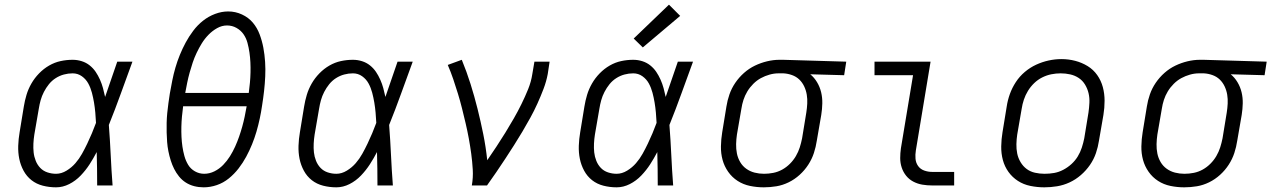

<svg xmlns="http://www.w3.org/2000/svg" viewBox="-20 -794 5443 822"><path d="M220 8Q191 8 163.5 1Q136 -6 115 -22.5Q94 -39 81 -63Q68 -87 62.5 -114Q57 -141 58 -170Q59 -199 64 -228L82 -338Q86 -363 93.5 -388Q101 -413 114.5 -436.5Q128 -460 147.5 -480Q167 -500 190.5 -513.5Q214 -527 239.5 -532.5Q265 -538 291 -538Q311 -538 330 -532Q349 -526 364 -514Q379 -502 389.5 -486.5Q400 -471 408 -453Q416 -435 421 -416.5Q426 -398 430 -379Q443 -417 456 -454.5Q469 -492 482 -530H547Q522 -462 497.5 -394Q473 -326 446 -259Q451 -194 454 -129.5Q457 -65 462 0H396Q396 -36 395.5 -72Q395 -108 394 -143Q380 -116 363.5 -90.5Q347 -65 325.5 -42.5Q304 -20 276.5 -6Q249 8 220 8ZM220 -50Q243 -50 265 -63.5Q287 -77 303 -95.5Q319 -114 331 -135.5Q343 -157 353.5 -179Q364 -201 373.5 -223.5Q383 -246 391 -268Q390 -290 388 -312Q386 -334 382.5 -355Q379 -376 373.5 -397Q368 -418 358 -436.5Q348 -455 330.5 -467.5Q313 -480 291 -480Q272 -480 253.5 -475Q235 -470 218.5 -459.5Q202 -449 189.5 -433.5Q177 -418 168 -400.5Q159 -383 154 -365Q149 -347 146 -328L127 -218Q124 -199 123 -179.5Q122 -160 124 -141.5Q126 -123 133 -105.5Q140 -88 152.5 -75Q165 -62 183 -56Q201 -50 220 -50Z M852 8Q831 8 811.5 3Q792 -2 775.5 -12.5Q759 -23 746.5 -38.5Q734 -54 725.5 -71Q717 -88 711 -107Q705 -126 701 -146Q697 -166 695.5 -186Q694 -206 693.5 -227Q693 -248 693.5 -268.5Q694 -289 696 -310Q698 -331 701 -352Q704 -373 707 -393Q712 -421 717.5 -449Q723 -477 731 -504.5Q739 -532 750 -559Q761 -586 775 -612Q789 -638 807.5 -662.5Q826 -687 849.5 -705.5Q873 -724 901 -734.5Q929 -745 957 -745Q988 -745 1016 -732Q1044 -719 1062.5 -697Q1081 -675 1091.5 -647Q1102 -619 1107.5 -589.5Q1113 -560 1115 -529Q1117 -498 1115.5 -466.5Q1114 -435 1110.5 -404Q1107 -373 1102 -342Q1098 -314 1092 -286Q1086 -258 1078 -230.5Q1070 -203 1059 -176Q1048 -149 1034 -123Q1020 -97 1001.5 -73Q983 -49 959.5 -30Q936 -11 908 -1.5Q880 8 852 8ZM773 -396H1045Q1048 -418 1050 -440Q1052 -462 1052.5 -484Q1053 -506 1052 -527Q1051 -548 1048 -569Q1045 -590 1039.5 -610.5Q1034 -631 1022.5 -647.5Q1011 -664 992.5 -674.5Q974 -685 952 -685Q930 -685 909.5 -673.5Q889 -662 872.5 -645Q856 -628 844 -608.5Q832 -589 822 -568Q812 -547 805 -526Q798 -505 792 -483.5Q786 -462 781.5 -440Q777 -418 773 -396ZM854 -50Q877 -50 898 -60.5Q919 -71 935.5 -88Q952 -105 964.5 -125Q977 -145 986.5 -166Q996 -187 1003.5 -208.5Q1011 -230 1017 -251.5Q1023 -273 1027.5 -294.5Q1032 -316 1036 -339H764Q761 -317 759 -295Q757 -273 756.5 -251.5Q756 -230 757 -208.5Q758 -187 761 -166.5Q764 -146 769.5 -126Q775 -106 785.5 -88.5Q796 -71 814.5 -60.5Q833 -50 854 -50Z M1420 8Q1391 8 1363.5 1Q1336 -6 1315 -22.5Q1294 -39 1281 -63Q1268 -87 1262.5 -114Q1257 -141 1258 -170Q1259 -199 1264 -228L1282 -338Q1286 -363 1293.5 -388Q1301 -413 1314.5 -436.5Q1328 -460 1347.5 -480Q1367 -500 1390.5 -513.5Q1414 -527 1439.5 -532.5Q1465 -538 1491 -538Q1511 -538 1530 -532Q1549 -526 1564 -514Q1579 -502 1589.5 -486.5Q1600 -471 1608 -453Q1616 -435 1621 -416.5Q1626 -398 1630 -379Q1643 -417 1656 -454.5Q1669 -492 1682 -530H1747Q1722 -462 1697.5 -394Q1673 -326 1646 -259Q1651 -194 1654 -129.5Q1657 -65 1662 0H1596Q1596 -36 1595.5 -72Q1595 -108 1594 -143Q1580 -116 1563.5 -90.5Q1547 -65 1525.5 -42.5Q1504 -20 1476.5 -6Q1449 8 1420 8ZM1420 -50Q1443 -50 1465 -63.5Q1487 -77 1503 -95.5Q1519 -114 1531 -135.5Q1543 -157 1553.5 -179Q1564 -201 1573.5 -223.5Q1583 -246 1591 -268Q1590 -290 1588 -312Q1586 -334 1582.5 -355Q1579 -376 1573.5 -397Q1568 -418 1558 -436.5Q1548 -455 1530.5 -467.5Q1513 -480 1491 -480Q1472 -480 1453.5 -475Q1435 -470 1418.5 -459.5Q1402 -449 1389.5 -433.5Q1377 -418 1368 -400.5Q1359 -383 1354 -365Q1349 -347 1346 -328L1327 -218Q1324 -199 1323 -179.5Q1322 -160 1324 -141.5Q1326 -123 1333 -105.5Q1340 -88 1352.5 -75Q1365 -62 1383 -56Q1401 -50 1420 -50Z M2000 0Q2006 -34 2004 -68Q2002 -102 1997.5 -135.5Q1993 -169 1987 -201.5Q1981 -234 1973.5 -266Q1966 -298 1958 -330Q1950 -362 1940.5 -393Q1931 -424 1920.5 -455Q1910 -486 1897 -516L1957 -538Q1978 -487 1994.5 -434.5Q2011 -382 2024.5 -328Q2038 -274 2049 -219.5Q2060 -165 2066 -108Q2086 -137 2105.5 -166.5Q2125 -196 2143.5 -226Q2162 -256 2179.5 -286.5Q2197 -317 2212.5 -348.5Q2228 -380 2241 -412Q2254 -444 2259 -477L2268 -530H2333L2325 -477Q2319 -445 2307 -413.5Q2295 -382 2281 -351Q2267 -320 2250.5 -290Q2234 -260 2216.5 -230.5Q2199 -201 2180.5 -172Q2162 -143 2143 -114Q2124 -85 2104.5 -56.5Q2085 -28 2065 0Z M2620 8Q2591 8 2563.5 1Q2536 -6 2515 -22.5Q2494 -39 2481 -63Q2468 -87 2462.5 -114Q2457 -141 2458 -170Q2459 -199 2464 -228L2482 -338Q2486 -363 2493.5 -388Q2501 -413 2514.5 -436.5Q2528 -460 2547.5 -480Q2567 -500 2590.5 -513.5Q2614 -527 2639.5 -532.5Q2665 -538 2691 -538Q2711 -538 2730 -532Q2749 -526 2764 -514Q2779 -502 2789.5 -486.5Q2800 -471 2808 -453Q2816 -435 2821 -416.5Q2826 -398 2830 -379Q2843 -417 2856 -454.5Q2869 -492 2882 -530H2947Q2922 -462 2897.5 -394Q2873 -326 2846 -259Q2851 -194 2854 -129.5Q2857 -65 2862 0H2796Q2796 -36 2795.5 -72Q2795 -108 2794 -143Q2780 -116 2763.5 -90.5Q2747 -65 2725.5 -42.5Q2704 -20 2676.5 -6Q2649 8 2620 8ZM2620 -50Q2643 -50 2665 -63.5Q2687 -77 2703 -95.5Q2719 -114 2731 -135.5Q2743 -157 2753.5 -179Q2764 -201 2773.5 -223.5Q2783 -246 2791 -268Q2790 -290 2788 -312Q2786 -334 2782.5 -355Q2779 -376 2773.5 -397Q2768 -418 2758 -436.5Q2748 -455 2730.5 -467.5Q2713 -480 2691 -480Q2672 -480 2653.5 -475Q2635 -470 2618.5 -459.5Q2602 -449 2589.5 -433.5Q2577 -418 2568 -400.5Q2559 -383 2554 -365Q2549 -347 2546 -328L2527 -218Q2524 -199 2523 -179.5Q2522 -160 2524 -141.5Q2526 -123 2533 -105.5Q2540 -88 2552.5 -75Q2565 -62 2583 -56Q2601 -50 2620 -50ZM2732 -591 2693 -629 2844 -774 2892 -726Z M3250 8Q3220 8 3191 2Q3162 -4 3138 -19.5Q3114 -35 3097.5 -58.5Q3081 -82 3073.5 -109.5Q3066 -137 3066.5 -167.5Q3067 -198 3072 -228L3090 -338Q3094 -364 3103 -390Q3112 -416 3128 -439.5Q3144 -463 3165.5 -482Q3187 -501 3212 -513Q3237 -525 3264 -531.5Q3291 -538 3317 -538Q3321 -538 3325 -538Q3329 -538 3333 -538L3603 -530L3594 -472L3449 -476Q3466 -462 3478 -442Q3490 -422 3495.5 -399Q3501 -376 3500.5 -351.5Q3500 -327 3496 -302L3477 -192Q3473 -165 3464.5 -139Q3456 -113 3440.5 -89Q3425 -65 3403.5 -45.5Q3382 -26 3356.5 -13.5Q3331 -1 3304 3.5Q3277 8 3250 8ZM3251 -50Q3271 -50 3291 -54Q3311 -58 3329 -68Q3347 -78 3362 -93Q3377 -108 3387.5 -126Q3398 -144 3404 -163Q3410 -182 3414 -202L3432 -312Q3435 -331 3436 -350.5Q3437 -370 3434 -388.5Q3431 -407 3423 -424Q3415 -441 3402 -453.5Q3389 -466 3371 -472.5Q3353 -479 3334 -480H3323Q3321 -480 3318.5 -480Q3316 -480 3313 -480Q3294 -480 3274.5 -474.5Q3255 -469 3237.5 -459.5Q3220 -450 3205 -435Q3190 -420 3179.5 -402.5Q3169 -385 3163 -366.5Q3157 -348 3154 -328L3135 -218Q3132 -198 3131.5 -177Q3131 -156 3135 -136.5Q3139 -117 3149 -100Q3159 -83 3175 -71.5Q3191 -60 3210.5 -55Q3230 -50 3251 -50Z M3971 0Q3949 0 3928.5 -3.5Q3908 -7 3890 -16.5Q3872 -26 3859.5 -41.5Q3847 -57 3840.5 -76.5Q3834 -96 3834 -117Q3834 -138 3837 -159L3889 -472H3724V-530H3964L3901 -150Q3898 -132 3899.5 -114.5Q3901 -97 3910.5 -83.5Q3920 -70 3936.5 -64Q3953 -58 3971 -58H4065V0Z M4451 8Q4421 8 4391.5 2Q4362 -4 4338 -19.5Q4314 -35 4297.5 -58Q4281 -81 4273.5 -109Q4266 -137 4266.5 -167.5Q4267 -198 4272 -228L4290 -338Q4294 -365 4303.5 -391.5Q4313 -418 4329 -442.5Q4345 -467 4367.5 -486Q4390 -505 4416 -517Q4442 -529 4469.5 -535Q4497 -541 4524 -541Q4555 -541 4583.5 -533.5Q4612 -526 4636.5 -511Q4661 -496 4677.5 -472.5Q4694 -449 4701.5 -421Q4709 -393 4709 -362.5Q4709 -332 4704 -302L4685 -192Q4681 -165 4672 -138.5Q4663 -112 4646.5 -88Q4630 -64 4607.5 -44.5Q4585 -25 4559 -13Q4533 -1 4505.5 3.5Q4478 8 4451 8ZM4452 -50Q4473 -50 4493 -53.5Q4513 -57 4532 -67Q4551 -77 4567 -91.5Q4583 -106 4594 -124Q4605 -142 4611.5 -162Q4618 -182 4622 -202L4640 -312Q4643 -333 4644 -354Q4645 -375 4640.5 -394.5Q4636 -414 4625.5 -431.5Q4615 -449 4598.5 -460Q4582 -471 4562 -475.5Q4542 -480 4521 -480Q4501 -480 4481 -476Q4461 -472 4442 -462.5Q4423 -453 4407.5 -438Q4392 -423 4381 -405Q4370 -387 4363.5 -367.5Q4357 -348 4354 -328L4335 -218Q4332 -198 4331.5 -177Q4331 -156 4335 -136.5Q4339 -117 4349.5 -99.5Q4360 -82 4375.5 -70.5Q4391 -59 4411 -54.5Q4431 -50 4452 -50Z M5050 8Q5020 8 4991 2Q4962 -4 4938 -19.5Q4914 -35 4897.5 -58.5Q4881 -82 4873.5 -109.5Q4866 -137 4866.5 -167.5Q4867 -198 4872 -228L4890 -338Q4894 -364 4903 -390Q4912 -416 4928 -439.5Q4944 -463 4965.5 -482Q4987 -501 5012 -513Q5037 -525 5064 -531.5Q5091 -538 5117 -538Q5121 -538 5125 -538Q5129 -538 5133 -538L5403 -530L5394 -472L5249 -476Q5266 -462 5278 -442Q5290 -422 5295.5 -399Q5301 -376 5300.5 -351.5Q5300 -327 5296 -302L5277 -192Q5273 -165 5264.5 -139Q5256 -113 5240.5 -89Q5225 -65 5203.5 -45.5Q5182 -26 5156.5 -13.5Q5131 -1 5104 3.5Q5077 8 5050 8ZM5051 -50Q5071 -50 5091 -54Q5111 -58 5129 -68Q5147 -78 5162 -93Q5177 -108 5187.5 -126Q5198 -144 5204 -163Q5210 -182 5214 -202L5232 -312Q5235 -331 5236 -350.5Q5237 -370 5234 -388.5Q5231 -407 5223 -424Q5215 -441 5202 -453.5Q5189 -466 5171 -472.5Q5153 -479 5134 -480H5123Q5121 -480 5118.5 -480Q5116 -480 5113 -480Q5094 -480 5074.5 -474.5Q5055 -469 5037.5 -459.5Q5020 -450 5005 -435Q4990 -420 4979.5 -402.5Q4969 -385 4963 -366.5Q4957 -348 4954 -328L4935 -218Q4932 -198 4931.5 -177Q4931 -156 4935 -136.5Q4939 -117 4949 -100Q4959 -83 4975 -71.5Q4991 -60 5010.5 -55Q5030 -50 5051 -50Z"/></svg>

Font: Iosevka Slab Light Extended
Style: Italic
Weight: 300
Width: 7
Italic angle: -9°
Monospace: yes
Designer: Belleve Invis
Foundry: Belleve Invis
Version: Version 11.1.0; ttfautohint (v1.8.3)